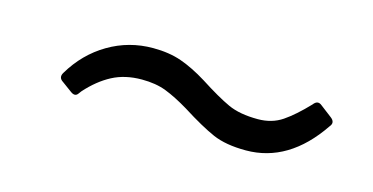

<svg xmlns="http://www.w3.org/2000/svg" viewBox="-30 -431 538 277"><g transform="rotate(15 238.5 -293.0)"><path d="M243 -275Q223 -287 207.5 -293Q192 -299 171 -299Q146 -299 127 -289Q108 -279 91 -260Q89 -257 88 -256Q84 -250 77 -255L62 -266Q54 -271 59 -279Q78 -311 108.5 -329Q139 -347 175 -347Q199 -347 217.5 -340.5Q236 -334 257 -321Q285 -303 302.5 -295Q320 -287 347 -287Q368 -287 383.5 -297.5Q399 -308 418 -328Q424 -336 431 -330L448 -317Q456 -311 450 -304Q406 -239 342 -239Q312 -239 292.5 -247.5Q273 -256 243 -275Z"/></g></svg>

Font: Barlow Light
Style: Italic
Weight: 300
Italic angle: -7°
Designer: Jeremy Tribby
Foundry: Tribby Type
Version: Version 1.408